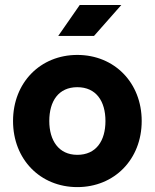

<svg xmlns="http://www.w3.org/2000/svg" viewBox="-20 -743 625 776"><path d="M359.9 -597.7 470.2 -722.7H302.2L215.3 -597.7ZM32.7 -253.9C32.7 -99.1 142.6 13.2 292.5 13.2C442.4 13.2 552.7 -99.1 552.7 -253.9C552.7 -408.7 442.4 -521 292.5 -521C142.6 -521 32.7 -408.7 32.7 -253.9ZM179.2 -253.9C179.2 -334.5 216.8 -390.6 292.5 -390.6C368.2 -390.6 406.2 -334.5 406.2 -253.9C406.2 -173.3 368.2 -117.2 292.5 -117.2C216.8 -117.2 179.2 -175.8 179.2 -253.9Z"/></svg>

Font: Giphurs ExtraBold
Style: Regular
Weight: 800
Version: Version 1.000